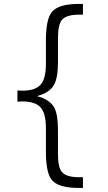

<svg xmlns="http://www.w3.org/2000/svg" viewBox="-20 -840 540 962"><path d="M395.5 -766.6V-820.3H374Q272.5 -820.3 239.3 -779.3Q210 -743.2 210 -635.7V-519.5Q210 -444.3 182.6 -415Q156.2 -385.7 91.8 -385.7L67.4 -386.7V-330.1L88.9 -332Q155.3 -332 182.6 -302.7Q210 -273.4 210 -197.3V-80.1Q210 25.4 239.3 61.5Q272.5 101.6 374 101.6H395.5V47.9H377Q311.5 47.9 290 21.5Q270.5 -1 270.5 -68.4V-185.5Q270.5 -266.6 252 -300.8Q229.5 -341.8 165 -358.4Q229.5 -375 251 -416Q270.5 -450.2 270.5 -530.3V-648.4Q270.5 -715.8 290 -740.2Q311.5 -766.6 377.9 -766.6Z"/></svg>

Font: DotumChe
Style: Regular
Weight: 400
Monospace: yes
Version: Version 2.21